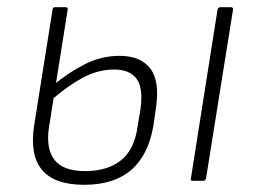

<svg xmlns="http://www.w3.org/2000/svg" viewBox="-20 -502 701 533"><path d="M214 11Q131 11 96.5 -30.5Q62 -72 75 -155L126 -476Q127 -482 132 -482H162Q169 -482 168 -476L116 -149Q107 -90 131 -58.5Q155 -27 216 -27Q279 -27 316.5 -57.5Q354 -88 362 -152L370 -199Q378 -258 359 -283.5Q340 -309 297 -309Q251 -309 207.5 -285Q164 -261 120 -222L127 -265Q172 -302 217 -324.5Q262 -347 312 -347Q370 -347 397 -312Q424 -277 413 -203L406 -154Q392 -71 344 -30Q296 11 214 11ZM515 0Q508 0 510 -7L584 -476Q586 -482 592 -482H620Q628 -482 627 -476L552 -7Q550 0 544 0Z"/></svg>

Font: Sofia Sans Semi Condensed ExtraLight
Style: Italic
Weight: 250
Italic angle: -9°
Version: Version 4.100